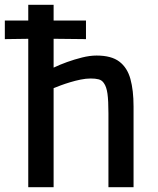

<svg xmlns="http://www.w3.org/2000/svg" viewBox="-24 -775 654 795"><path d="M93 -755H198V-495Q223 -507 253.5 -518Q284 -529 316 -537Q348 -545 376 -545Q437 -545 470 -520Q503 -495 516 -448Q529 -401 529 -334V0H425V-306Q425 -358 421 -387Q417 -416 406 -431Q398 -443 384.5 -446.5Q371 -450 352 -450Q332 -450 310 -445.5Q288 -441 266.5 -434.5Q245 -428 227.5 -421.5Q210 -415 198 -410V0H93ZM-4 -613V-690H332V-613L142 -615Z"/></svg>

Font: Ruda SemiBold
Style: Regular
Weight: 600
Designer: Mariela Monsalve and Angelina Sanchez
Foundry: Mariela Monsalve and Angelina Sanchez
Version: Version 2.001